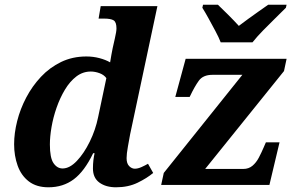

<svg xmlns="http://www.w3.org/2000/svg" viewBox="-20 -786 1263 816"><path d="M186 10Q135 10 102.5 -15Q70 -40 55 -82Q40 -124 40 -173Q40 -220 53 -271.5Q66 -323 91.5 -371.5Q117 -420 154 -459.5Q191 -499 239.5 -522.5Q288 -546 347 -546Q376 -546 402.5 -539Q429 -532 448 -521Q450 -534 453.5 -553.5Q457 -573 459 -582L468 -622Q475 -652 475 -665Q475 -692 463 -699.5Q451 -707 422 -707H399L408 -760H649L533 -215Q529 -193 523.5 -162.5Q518 -132 518 -114Q518 -91 529 -80Q540 -69 553 -69Q566 -69 581.5 -76Q597 -83 609 -90L631 -51Q605 -29 565 -9.5Q525 10 473 10Q430 10 402.5 -10Q375 -30 375 -70Q375 -89 377 -105.5Q379 -122 382 -135H376Q339 -58 293.5 -24Q248 10 186 10ZM246 -70Q276 -70 306.5 -102Q337 -134 361.5 -184Q386 -234 397 -288L432 -454Q422 -468 403 -475Q384 -482 366 -482Q332 -482 304.5 -461Q277 -440 256 -405Q235 -370 220.5 -328.5Q206 -287 199 -246Q192 -205 192 -172Q192 -115 207.5 -92.5Q223 -70 246 -70ZM665 0 676 -51 1010 -468H883Q843 -468 825 -443Q807 -418 788 -378L786 -374H725L769 -536H1198L1187 -484L852 -68H1014Q1037 -68 1053 -81.5Q1069 -95 1080 -116Q1091 -137 1100 -158L1110 -181H1168L1125 0ZM918 -606Q910 -627 895.5 -654Q881 -681 866.5 -707.5Q852 -734 840 -753L843 -766H906Q923 -750 950 -723Q977 -696 995 -676Q1013 -690 1036 -706.5Q1059 -723 1081.5 -739Q1104 -755 1120 -766H1198L1195 -753Q1176 -734 1150 -708.5Q1124 -683 1098 -656.5Q1072 -630 1053 -606Z"/></svg>

Font: Noto Serif
Style: Bold Italic
Weight: 700
Italic angle: -12°
Designer: Monotype Design Team
Foundry: Monotype Imaging Inc.
Version: Version 2.013